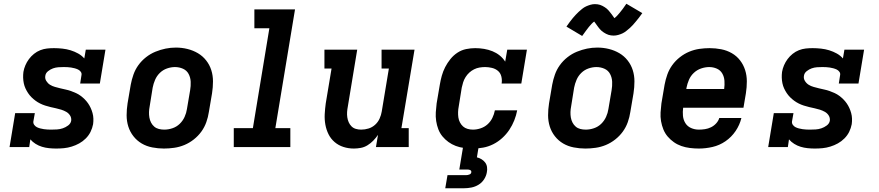

<svg xmlns="http://www.w3.org/2000/svg" viewBox="-20 -785 4690 1025"><path d="M280 8Q261 8 241.5 6Q222 4 204 -1.5Q186 -7 170 -17Q154 -27 142 -41L136 0H31L61 -181H166L158 -136Q157 -126 163 -118Q169 -110 177 -106Q185 -102 194.5 -99.5Q204 -97 214 -95.5Q224 -94 234 -93.5Q244 -93 254 -93Q269 -93 284.5 -94Q300 -95 315 -100Q330 -105 343.5 -115Q357 -125 360 -140Q362 -156 354 -168.5Q346 -181 333.5 -188Q321 -195 307 -199.5Q293 -204 278.5 -207Q264 -210 249.5 -213.5Q235 -217 221 -221.5Q207 -226 194 -232.5Q181 -239 169.5 -247.5Q158 -256 148 -266Q138 -276 130 -288Q122 -300 116 -313Q110 -326 107 -340.5Q104 -355 103.5 -370Q103 -385 105 -401Q108 -419 115.5 -436.5Q123 -454 134.5 -469.5Q146 -485 161.5 -497.5Q177 -510 195 -517Q213 -524 231 -526Q249 -528 268 -528Q290 -528 313 -525.5Q336 -523 357 -516.5Q378 -510 397 -499.5Q416 -489 430 -473L438 -520H543L513 -339H408L415 -384Q417 -394 411 -402Q405 -410 396.5 -414Q388 -418 378.5 -420.5Q369 -423 359.5 -424.5Q350 -426 340 -426.5Q330 -427 320 -427Q306 -427 291.5 -426Q277 -425 263 -420Q249 -415 236.5 -405Q224 -395 222 -381Q219 -366 227 -353Q235 -340 247 -332.5Q259 -325 273.5 -321Q288 -317 302 -313.5Q316 -310 330.5 -307Q345 -304 359 -299Q373 -294 386 -288Q399 -282 410.5 -273.5Q422 -265 432 -255Q442 -245 450 -233.5Q458 -222 464 -209Q470 -196 474 -181.5Q478 -167 478.5 -152Q479 -137 477 -122Q473 -101 463.5 -81.5Q454 -62 438 -46Q422 -30 403 -19.5Q384 -9 363 -2.5Q342 4 321.5 6Q301 8 280 8Z M855 8Q824 8 793 2Q762 -4 736.5 -19Q711 -34 692.5 -57.5Q674 -81 665 -109.5Q656 -138 656 -169.5Q656 -201 661 -233L678 -333Q683 -360 692.5 -387Q702 -414 719 -437.5Q736 -461 759.5 -479.5Q783 -498 810 -509Q837 -520 864 -525.5Q891 -531 919 -531Q951 -531 981 -523.5Q1011 -516 1036.5 -501Q1062 -486 1080.5 -462.5Q1099 -439 1108 -410.5Q1117 -382 1117 -350.5Q1117 -319 1112 -287L1095 -187Q1091 -160 1081.5 -133Q1072 -106 1055 -82.5Q1038 -59 1014.5 -40.5Q991 -22 964.5 -11Q938 0 910 4Q882 8 855 8ZM857 -93Q879 -93 901 -100.5Q923 -108 939.5 -124Q956 -140 965.5 -161Q975 -182 978 -203L995 -303Q999 -326 998 -348.5Q997 -371 987 -390Q977 -409 957 -418Q937 -427 914 -427Q893 -427 871.5 -419.5Q850 -412 833.5 -396Q817 -380 808 -359Q799 -338 795 -317L779 -217Q776 -202 775.5 -187Q775 -172 777.5 -157.5Q780 -143 786.5 -130.5Q793 -118 803.5 -109Q814 -100 828 -96.5Q842 -93 857 -93Z M1228 0V-101H1330L1418 -634H1338V-735H1555L1450 -101H1530V0Z M1869 8Q1840 8 1813.5 -0.5Q1787 -9 1766.5 -26.5Q1746 -44 1734 -68Q1722 -92 1717 -119.5Q1712 -147 1713.5 -175.5Q1715 -204 1719 -233L1750 -419H1712V-520H1887L1837 -217Q1834 -202 1833 -187.5Q1832 -173 1834 -159Q1836 -145 1841.5 -132.5Q1847 -120 1856.5 -110.5Q1866 -101 1879.5 -97Q1893 -93 1908 -93Q1928 -93 1947.5 -99Q1967 -105 1982.5 -119Q1998 -133 2006.5 -152Q2015 -171 2018 -190L2056 -419H2017V-520H2193L2123 -101H2162V0H1987L1998 -65Q1987 -49 1973 -34.5Q1959 -20 1942 -9.5Q1925 1 1906 4.5Q1887 8 1869 8Z M2505 8Q2481 8 2457.5 5Q2434 2 2413 -6Q2392 -14 2374 -27Q2356 -40 2342 -57Q2328 -74 2320 -95Q2312 -116 2308.5 -139Q2305 -162 2306.5 -185.5Q2308 -209 2311 -233L2328 -333Q2332 -357 2338.5 -380.5Q2345 -404 2356.5 -426.5Q2368 -449 2384.5 -469.5Q2401 -490 2422.5 -504Q2444 -518 2468.5 -523Q2493 -528 2517 -528Q2541 -528 2564.5 -524Q2588 -520 2609 -511.5Q2630 -503 2647.5 -489Q2665 -475 2677 -456L2688 -520H2793L2763 -339H2658Q2661 -358 2656.5 -376.5Q2652 -395 2638.5 -406.5Q2625 -418 2606.5 -422.5Q2588 -427 2570 -427Q2555 -427 2540 -424.5Q2525 -422 2511 -415Q2497 -408 2485.5 -397.5Q2474 -387 2465.5 -373.5Q2457 -360 2452.5 -345.5Q2448 -331 2445 -317L2429 -217Q2426 -202 2425.5 -187Q2425 -172 2427 -158Q2429 -144 2435.5 -131.5Q2442 -119 2452 -110Q2462 -101 2476 -97Q2490 -93 2505 -93Q2525 -93 2546 -100Q2567 -107 2583 -121.5Q2599 -136 2608.5 -155.5Q2618 -175 2622 -196H2741Q2736 -169 2725.5 -142.5Q2715 -116 2699 -92Q2683 -68 2661 -48Q2639 -28 2613 -15Q2587 -2 2559.5 3Q2532 8 2505 8ZM2357 220 2369 150H2469Q2477 150 2486 146.5Q2495 143 2496 135Q2496 135 2496 135Q2496 135 2496 135Q2497 131 2495 127.5Q2493 124 2489.5 122.5Q2486 121 2482 120.5Q2478 120 2474 120H2432L2452 0H2535L2526 55Q2539 58 2550.5 65Q2562 72 2570 82.5Q2578 93 2580 107Q2582 121 2579 135Q2576 154 2564.5 172Q2553 190 2535 201Q2517 212 2497 216Q2477 220 2457 220Z M3105 8Q3074 8 3043 2Q3012 -4 2986.5 -19Q2961 -34 2942.5 -57.5Q2924 -81 2915 -109.5Q2906 -138 2906 -169.5Q2906 -201 2911 -233L2928 -333Q2933 -360 2942.5 -387Q2952 -414 2969 -437.5Q2986 -461 3009.5 -479.5Q3033 -498 3060 -509Q3087 -520 3114 -525.5Q3141 -531 3169 -531Q3201 -531 3231 -523.5Q3261 -516 3286.5 -501Q3312 -486 3330.5 -462.5Q3349 -439 3358 -410.5Q3367 -382 3367 -350.5Q3367 -319 3362 -287L3345 -187Q3341 -160 3331.5 -133Q3322 -106 3305 -82.5Q3288 -59 3264.5 -40.5Q3241 -22 3214.5 -11Q3188 0 3160 4Q3132 8 3105 8ZM3107 -93Q3129 -93 3151 -100.5Q3173 -108 3189.5 -124Q3206 -140 3215.5 -161Q3225 -182 3228 -203L3245 -303Q3249 -326 3248 -348.5Q3247 -371 3237 -390Q3227 -409 3207 -418Q3187 -427 3164 -427Q3143 -427 3121.5 -419.5Q3100 -412 3083.5 -396Q3067 -380 3058 -359Q3049 -338 3045 -317L3029 -217Q3026 -202 3025.5 -187Q3025 -172 3027.5 -157.5Q3030 -143 3036.5 -130.5Q3043 -118 3053.5 -109Q3064 -100 3078 -96.5Q3092 -93 3107 -93ZM3088 -593 3004 -643Q3013 -656 3021.5 -667.5Q3030 -679 3038 -688.5Q3046 -698 3054 -706.5Q3062 -715 3069.5 -722Q3077 -729 3087.5 -737.5Q3098 -746 3109 -751Q3120 -756 3132 -759.5Q3144 -763 3156 -763Q3163 -763 3170 -762Q3177 -761 3183.5 -759Q3190 -757 3196.5 -753.5Q3203 -750 3208.5 -746.5Q3214 -743 3219.5 -738.5Q3225 -734 3229.5 -728.5Q3234 -723 3238 -718Q3242 -713 3245.5 -708.5Q3249 -704 3253 -698Q3257 -692 3260 -688Q3268 -694 3274.5 -701Q3281 -708 3288.5 -717Q3296 -726 3305 -738Q3314 -750 3324 -765L3409 -715Q3400 -702 3391 -690.5Q3382 -679 3374 -669.5Q3366 -660 3358.5 -651.5Q3351 -643 3343 -636Q3335 -629 3324.5 -620.5Q3314 -612 3303.5 -607Q3293 -602 3280.5 -598.5Q3268 -595 3256 -595Q3249 -595 3242 -596Q3235 -597 3228.5 -599Q3222 -601 3215.5 -604.5Q3209 -608 3203.5 -611.5Q3198 -615 3192.5 -619.5Q3187 -624 3182.5 -629.5Q3178 -635 3174 -640Q3170 -645 3167 -649.5Q3164 -654 3159.5 -660Q3155 -666 3152 -670Q3144 -664 3137.5 -657Q3131 -650 3123.5 -641Q3116 -632 3107.5 -620Q3099 -608 3088 -593Z M3711 8Q3687 8 3663 5Q3639 2 3617.5 -5.5Q3596 -13 3577.5 -26Q3559 -39 3544.5 -56Q3530 -73 3521.5 -94Q3513 -115 3509 -138Q3505 -161 3506.5 -185Q3508 -209 3511 -233L3528 -333Q3533 -360 3542.5 -387Q3552 -414 3569 -437.5Q3586 -461 3609.5 -479.5Q3633 -498 3659.5 -509Q3686 -520 3713.5 -524Q3741 -528 3768 -528Q3800 -528 3830.5 -522Q3861 -516 3887 -501Q3913 -486 3931 -462.5Q3949 -439 3958 -410.5Q3967 -382 3967 -350.5Q3967 -319 3962 -287L3949 -210H3627Q3624 -188 3626 -166.5Q3628 -145 3639 -127.5Q3650 -110 3669.5 -101.5Q3689 -93 3711 -93Q3727 -93 3743.5 -95.5Q3760 -98 3775.5 -105.5Q3791 -113 3803 -126Q3815 -139 3820 -155H3938Q3929 -118 3907 -85.5Q3885 -53 3853 -31Q3821 -9 3784 -0.5Q3747 8 3711 8ZM3644 -310H3846Q3849 -332 3847.5 -353.5Q3846 -375 3836 -392.5Q3826 -410 3807 -418.5Q3788 -427 3766 -427Q3745 -427 3723 -419.5Q3701 -412 3684 -396Q3667 -380 3658 -359Q3649 -338 3645 -317Z M4330 8Q4311 8 4291.5 6Q4272 4 4254 -1.5Q4236 -7 4220 -17Q4204 -27 4192 -41L4186 0H4081L4111 -181H4216L4208 -136Q4207 -126 4213 -118Q4219 -110 4227 -106Q4235 -102 4244.5 -99.5Q4254 -97 4264 -95.5Q4274 -94 4284 -93.5Q4294 -93 4304 -93Q4319 -93 4334.5 -94Q4350 -95 4365 -100Q4380 -105 4393.5 -115Q4407 -125 4410 -140Q4412 -156 4404 -168.5Q4396 -181 4383.5 -188Q4371 -195 4357 -199.5Q4343 -204 4328.5 -207Q4314 -210 4299.5 -213.5Q4285 -217 4271 -221.5Q4257 -226 4244 -232.5Q4231 -239 4219.5 -247.5Q4208 -256 4198 -266Q4188 -276 4180 -288Q4172 -300 4166 -313Q4160 -326 4157 -340.5Q4154 -355 4153.5 -370Q4153 -385 4155 -401Q4158 -419 4165.5 -436.5Q4173 -454 4184.5 -469.5Q4196 -485 4211.5 -497.5Q4227 -510 4245 -517Q4263 -524 4281 -526Q4299 -528 4318 -528Q4340 -528 4363 -525.5Q4386 -523 4407 -516.5Q4428 -510 4447 -499.5Q4466 -489 4480 -473L4488 -520H4593L4563 -339H4458L4465 -384Q4467 -394 4461 -402Q4455 -410 4446.5 -414Q4438 -418 4428.5 -420.5Q4419 -423 4409.5 -424.5Q4400 -426 4390 -426.5Q4380 -427 4370 -427Q4356 -427 4341.5 -426Q4327 -425 4313 -420Q4299 -415 4286.5 -405Q4274 -395 4272 -381Q4269 -366 4277 -353Q4285 -340 4297 -332.5Q4309 -325 4323.5 -321Q4338 -317 4352 -313.5Q4366 -310 4380.5 -307Q4395 -304 4409 -299Q4423 -294 4436 -288Q4449 -282 4460.5 -273.5Q4472 -265 4482 -255Q4492 -245 4500 -233.5Q4508 -222 4514 -209Q4520 -196 4524 -181.5Q4528 -167 4528.5 -152Q4529 -137 4527 -122Q4523 -101 4513.5 -81.5Q4504 -62 4488 -46Q4472 -30 4453 -19.5Q4434 -9 4413 -2.5Q4392 4 4371.5 6Q4351 8 4330 8Z"/></svg>

Font: Iosevka Etoile Oblique
Style: Bold
Weight: 700
Italic angle: -9°
Designer: Belleve Invis
Foundry: Belleve Invis
Version: Version 15.5.2; ttfautohint (v1.8.4)